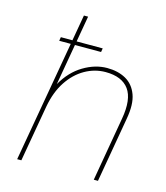

<svg xmlns="http://www.w3.org/2000/svg" viewBox="-108 -803 765 886"><g transform="rotate(15 274.0 -360.0)"><path d="M103 -578 106 -596H306L303 -578ZM57 0 183 -720H203L144 -382Q181 -447 237 -480.5Q293 -514 350 -514Q402 -514 439.5 -493Q477 -472 493.5 -427.5Q510 -383 497 -311L443 0H423L476 -306Q493 -402 459.5 -448Q426 -494 348 -494Q296 -494 249.5 -467.5Q203 -441 170 -391Q137 -341 124 -269L77 0Z"/></g></svg>

Font: DM Sans 16pt Thin
Style: Italic
Weight: 250
Italic angle: -10°
Version: Version 4.004;gftools[0.9.30]